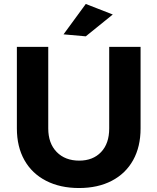

<svg xmlns="http://www.w3.org/2000/svg" viewBox="-20 -936 793 967"><path d="M379 -127Q448 -127 489 -170Q530 -213 530 -289V-700H688V-289Q688 -197 650.5 -129.5Q613 -62 543 -25.5Q473 11 378 11Q283 11 212 -25.5Q141 -62 103 -129.5Q65 -197 65 -289V-700H223V-289Q223 -214 265.5 -170.5Q308 -127 379 -127ZM412 -916 548 -863 412 -753 300 -763Z"/></svg>

Font: Montserrat arm2 SemiBold
Style: Regular
Weight: 600
Designer: Julieta Ulanovsky
Foundry: Julieta Ulanovsky
Version: Version 6.000